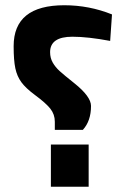

<svg xmlns="http://www.w3.org/2000/svg" viewBox="-20 -712 477 732"><path d="M327 -308Q327 -344 263 -395Q224 -426 207.5 -441Q191 -456 181 -473.5Q171 -491 171 -513Q171 -572 256 -572Q315 -572 400 -556L407 -657Q320 -692 225 -692Q32 -692 32 -536Q32 -482 38.5 -451.5Q45 -421 61.5 -398.5Q78 -376 113 -350Q155 -319 172 -297.5Q189 -276 189 -248V-217H296Q327 -251 327 -308ZM318 -161H174V0H318Z"/></svg>

Font: Cairo
Style: Bold
Weight: 700
Designer: Mohamed Gaber
Foundry: Kief Type Foundry
Version: Version 2.100